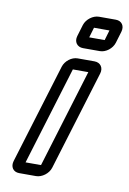

<svg xmlns="http://www.w3.org/2000/svg" viewBox="-82 -743 552 820"><g transform="rotate(10 193.5 -333.5)"><path d="M79 -25 209 -451H276L146 -25ZM195 -22 327 -454C335 -480 320 -501 294 -501H221C195 -501 168 -480 160 -454L28 -22C20 4 34 25 60 25H133C159 25 187 4 195 -22ZM254 -598 267 -642H334L321 -598ZM370 -595 385 -645C393 -671 379 -692 353 -692H280C254 -692 226 -671 218 -645L203 -595C195 -569 210 -548 236 -548H309C335 -548 362 -569 370 -595Z"/></g></svg>

Font: DIN Rundschrift
Style: BreitKontKu
Weight: 400
Width: 7
Version: Version 1.027